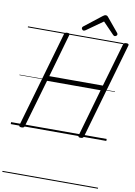

<svg xmlns="http://www.w3.org/2000/svg" viewBox="-166 -1343 1360 1931"><g transform="rotate(10 514.5 -378.0)"><path d="M111 14Q83 14 88 -5L370 -984Q373 -994 380 -998.5Q387 -1003 402 -1003Q431 -1003 424 -984L298 -542H845L973 -984Q976 -994 983 -998.5Q990 -1003 1005 -1003Q1033 -1003 1028 -984L747 -5Q744 5 737 9.5Q730 14 714 14Q687 14 692 -5L831 -492H284L143 -5Q141 5 133.5 9.5Q126 14 111 14ZM558 -1053Q550 -1053 543.5 -1060.5Q537 -1068 537 -1075Q537 -1081 539 -1084.5Q541 -1088 545 -1092L723 -1231Q732 -1238 738.5 -1241Q745 -1244 753 -1244Q760 -1244 766 -1240.5Q772 -1237 777 -1230L894 -1089Q897 -1086 898.5 -1081.5Q900 -1077 900 -1074Q900 -1065 891.5 -1059Q883 -1053 876 -1053Q870 -1053 865.5 -1056Q861 -1059 857 -1063L745 -1179L580 -1062Q573 -1058 568.5 -1055.5Q564 -1053 558 -1053ZM0 478H976V488H0ZM0 -20H976V0H0ZM0 -505H976V-500H0ZM0 -998H976V-988H0Z"/></g></svg>

Font: Playwrite AU SA Guides
Style: Regular
Weight: 400
Designer: Veronika Burian, José Scaglione
Foundry: TypeTogether
Version: Version 1.003